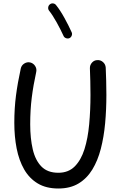

<svg xmlns="http://www.w3.org/2000/svg" viewBox="-20 -1061 699 1120"><path d="M155.8 -696.8Q174.3 -692.4 184.8 -676.3Q195.3 -660.2 191.4 -641.6Q174.3 -563.5 165.3 -491.9Q156.2 -420.4 156.2 -335.9Q156.2 -253.9 171.1 -189.9Q186 -126 221.7 -89.6Q257.3 -53.2 320.3 -53.2Q378.9 -53.2 415.8 -90.1Q452.6 -127 472.7 -190.4Q492.7 -253.9 500.2 -335.9Q507.8 -418 507.8 -507.8Q507.8 -543 506.8 -587.9Q505.9 -632.8 504.4 -662.6Q503.9 -681.6 516.6 -695.8Q529.3 -710 548.3 -710.4Q566.9 -711.4 581.1 -698.7Q595.2 -686 596.7 -667Q598.1 -637.2 599.4 -590.8Q600.6 -544.4 600.6 -507.8Q600.6 -422.4 593.3 -342Q585.9 -261.7 568.1 -192.9Q550.3 -124 518.6 -72Q486.8 -20 438.2 9.3Q389.6 38.6 320.3 38.6Q249 38.6 200 9Q150.9 -20.5 120.8 -73Q90.8 -125.5 77.1 -195.1Q63.5 -264.6 63.5 -344.7Q63.5 -428.2 73.2 -503.4Q83 -578.6 101.1 -661.1Q105 -679.7 121.3 -690.2Q137.7 -700.7 155.8 -696.8ZM271 -1035.6Q279.3 -1042.5 290 -1041Q300.8 -1039.6 307.1 -1031.2Q331.1 -1001.5 355.7 -956.8Q380.4 -912.1 397.9 -873Q402.3 -863.8 398.4 -853.3Q394.5 -842.8 384.8 -838.4Q375.5 -834.5 365 -838.4Q354.5 -842.3 350.6 -851.6Q334 -888.2 310.1 -931.2Q286.1 -974.1 266.1 -999Q259.8 -1007.3 261.2 -1018.3Q262.7 -1029.3 271 -1035.6Z"/></svg>

Font: Mikhak-DS2-FD Medium
Style: Regular
Weight: 500
Designer: Amin Abedi
Version: Version 3.4